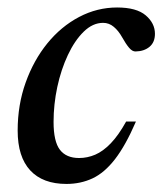

<svg xmlns="http://www.w3.org/2000/svg" viewBox="-20 -468 424 500"><path d="M248.5 -408.5Q221.5 -408.5 198 -385.5Q174.5 -362.5 156.8 -324.8Q139 -287 129.2 -241.5Q119.5 -196 119.5 -150.5Q119.5 -99.5 136 -78Q152.5 -56.5 186 -56.5Q207.5 -56.5 228 -65.2Q248.5 -74 268.5 -94.8Q288.5 -115.5 308.5 -151.5H334Q307 -89 279.5 -53.5Q252 -18 221 -3.5Q190 11 153 11Q91.5 11 58.8 -24.2Q26 -59.5 26 -128Q26 -195 46.8 -253Q67.5 -311 103.2 -355Q139 -399 186 -423.8Q233 -448.5 285 -448.5Q335.5 -448.5 359.5 -428Q383.5 -407.5 383.5 -380Q383.5 -358 369.5 -346.2Q355.5 -334.5 333.5 -334Q324.5 -333.5 316 -343.8Q307.5 -354 298 -371Q288.5 -388 276.2 -398.2Q264 -408.5 248.5 -408.5Z"/></svg>

Font: Newsreader 24pt Medium
Style: Italic
Weight: 500
Italic angle: -17°
Designer: Hugues Gentile
Foundry: Production Type
Version: Version 1.003